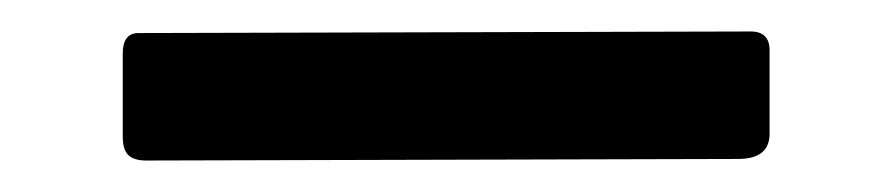

<svg xmlns="http://www.w3.org/2000/svg" viewBox="-20 24 566 122"><path d="M469 109Q469 125 449 125L73 126Q65 126 61.5 122.5Q58 119 58 111V58Q58 45 68 45L457 44Q469 44 469 56Z"/></svg>

Font: Libre Franklin Medium
Style: Regular
Weight: 500
Designer: Pablo Impallari, Rodrigo Fuenzalida, Nhung Nguyen
Foundry: Impallari Type
Version: Version 3.000